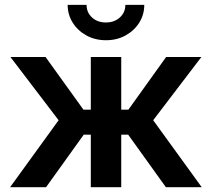

<svg xmlns="http://www.w3.org/2000/svg" viewBox="-20 -778 880 798"><path d="M22 0 223.6 -278.3 23.4 -541H169.4L326.7 -322.3H357.4V-541H483.9V-322.3H513.7L670.4 -541H816.9L616.7 -278.3L818.4 0H669.4L512.7 -218.3H483.9V0H357.4V-218.3H328.1L171.4 0ZM420.4 -610.8Q375.5 -610.8 339.6 -630.4Q303.7 -649.9 282.5 -683.3Q261.2 -716.8 261.2 -757.8H339.8Q339.8 -726.1 362.5 -705.3Q385.3 -684.6 420.4 -684.6Q455.1 -684.6 478 -705.3Q501 -726.1 501 -757.8H579.6Q579.6 -716.8 558.6 -683.6Q537.6 -650.4 501.7 -630.6Q465.8 -610.8 420.4 -610.8Z"/></svg>

Font: Inter 17pt SemiBold
Style: Regular
Weight: 600
Version: Version 4.001;git-66647c0bb